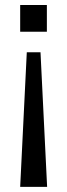

<svg xmlns="http://www.w3.org/2000/svg" viewBox="-20 -562 269 766"><path d="M60.5 183.6 86.9 -353.5H141.6L168 183.6ZM60.5 -435.5V-542H167V-435.5Z"/></svg>

Font: Min Sans
Style: Regular
Weight: 400
Designer: Jinseong-Kim, NotoSansCJK, Nunito
Foundry: Jinseong-Kim
Version: Version 1.400;Glyphs 3.1.2 (3151)